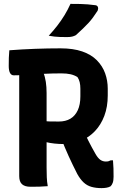

<svg xmlns="http://www.w3.org/2000/svg" viewBox="-20 -959 640 989"><path d="M402 -303Q419 -266 435.5 -233.5Q452 -201 472 -166Q484 -145 496.5 -136Q509 -127 525 -127Q534 -127 539 -128.5Q544 -130 550 -133H562Q564 -110 564.5 -91Q565 -72 565 -49Q565 -29 560.5 -17Q556 -5 549 1Q540 6 528 8Q516 10 503 10Q474 10 451 3.5Q428 -3 410.5 -19.5Q393 -36 378 -63Q354 -110 333.5 -155Q313 -200 295 -247ZM28 -700Q93 -705 160 -707.5Q227 -710 292 -710Q357 -710 403.5 -694Q450 -678 479 -648.5Q508 -619 521.5 -581.5Q535 -544 535 -502V-467Q535 -409 517.5 -362.5Q500 -316 469 -283.5Q438 -251 397 -234Q356 -217 309 -217Q284 -217 261 -219.5Q238 -222 217 -227L193 -224V-337Q214 -334 234.5 -333.5Q255 -333 283 -333Q318 -333 342.5 -347.5Q367 -362 380.5 -391Q394 -420 394 -463V-502Q394 -521 390.5 -535.5Q387 -550 379 -562Q363 -572 343.5 -576.5Q324 -581 296 -581Q247 -581 201.5 -578.5Q156 -576 118 -573.5Q80 -571 51 -571Q38 -571 31.5 -583.5Q25 -596 25 -619Q25 -642 25.5 -661Q26 -680 28 -700ZM226 0Q203 2 182.5 2.5Q162 3 137 3Q108 3 93.5 -10Q79 -23 79 -52Q79 -125 79 -194.5Q79 -264 79 -333.5Q79 -403 79 -473Q79 -543 79 -615H215L203 -586Q212 -564 216 -537.5Q220 -511 220 -480Q220 -416 220 -353.5Q220 -291 220 -227Q220 -163 220 -96Q220 -70 221 -46Q222 -22 226 0ZM343 -939Q374 -939 394 -938.5Q414 -938 432 -936.5Q450 -935 473 -932Q482 -930 484.5 -922Q487 -914 483 -904Q470 -884 459 -869Q448 -854 435.5 -840.5Q423 -827 407.5 -812Q392 -797 371 -778Q362 -773 351.5 -770.5Q341 -768 326 -768Q305 -768 289.5 -768.5Q274 -769 260.5 -770.5Q247 -772 231 -775Q256 -802 276 -828Q296 -854 312.5 -881Q329 -908 343 -939Z"/></svg>

Font: Rec Mono Semicasual
Style: Bold
Weight: 700
Version: Version 1.085; ttfautohint (v1.8.4.7-5d5b)